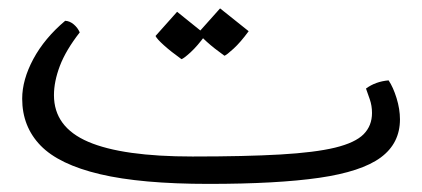

<svg xmlns="http://www.w3.org/2000/svg" viewBox="-20 -437 1031 469"><path d="M489.7 12.2Q324.7 12.2 224.4 -11.5Q124 -35.2 79.1 -81.5Q34.2 -127.9 34.2 -195.8Q34.2 -242.2 61.5 -293Q88.9 -343.8 139.2 -386.2Q150.4 -385.7 160.2 -377.4Q169.9 -369.1 174.8 -357.9Q140.6 -314 126.2 -275.9Q111.8 -237.8 111.8 -204.6Q111.8 -126.5 195.6 -90.6Q279.3 -54.7 450.2 -54.7Q579.6 -54.7 664.6 -59.6Q749.5 -64.5 798.6 -76.4Q847.7 -88.4 868.2 -109.1Q888.7 -129.9 888.7 -161.1Q888.7 -178.7 883.3 -194.3Q877.9 -210 874 -220.7Q897 -237.8 929.2 -240.7Q940.4 -224.1 948.7 -197.3Q957 -170.4 957 -145.5Q957 -86.9 909.9 -52.2Q862.8 -17.6 760 -2.7Q657.2 12.2 489.7 12.2ZM528.3 -300.8Q502.4 -319.3 485.1 -335Q467.8 -350.6 464.8 -357.4L517.6 -416.5L587.4 -360.8Q567.4 -333.5 550.5 -318.1Q533.7 -302.7 528.3 -300.8ZM423.3 -292.5Q397.5 -311 380.4 -326.4Q363.3 -341.8 359.9 -349.1L412.6 -408.2L482.4 -352.1Q462.4 -324.7 445.6 -309.3Q428.7 -293.9 423.3 -292.5Z"/></svg>

Font: Harmattan
Style: Regular
Weight: 400
Designer: George W. Nuss III and SIL International
Foundry: SIL International
Version: Version 4.000